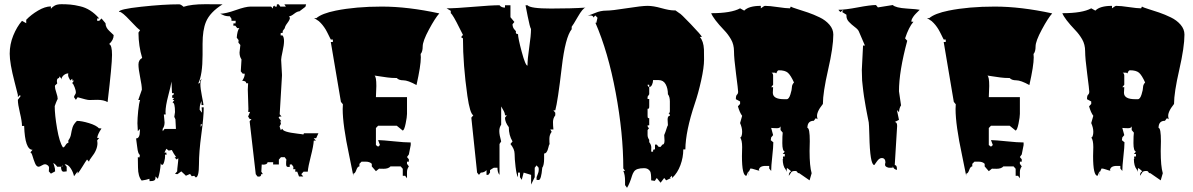

<svg xmlns="http://www.w3.org/2000/svg" viewBox="-20 -766 5640 908"><path d="M402.3 -293Q391.1 -293 347.2 -306.2L338.9 -293.9L330.1 -306.2Q330.1 -312 334.5 -317.6Q338.9 -323.2 338.9 -330.1Q338.9 -336.9 333 -353.3Q327.1 -369.6 321.3 -373L330.1 -385.3L323.2 -383.8L321.3 -393.6L312.5 -385.3Q302.2 -402.8 302.2 -409.9Q302.2 -417 303.2 -418.9Q292 -418.9 282 -410.9Q272 -402.8 270 -390.1L268.6 -397L259.8 -404.8V-397Q249 -397 249 -382.3Q249 -379.9 250.5 -371.1L240.7 -362.3L239.7 -357.9Q239.7 -347.7 246.3 -328.1Q252.9 -308.6 252.9 -297.9Q251 -295.9 244.9 -280.8Q238.8 -265.6 238.8 -264.2Q238.8 -222.7 250 -157.7Q261.2 -92.8 277.8 -68.8Q283.7 -68.8 290 -79.6Q296.4 -90.3 303.2 -90.3V-102.1Q313.5 -115.7 315.9 -131.6Q318.4 -147.5 323 -163.1Q327.6 -178.7 343.8 -194.3Q365.7 -194.3 400.6 -183.8Q435.5 -173.3 449.2 -158.2V-159.7L460 -158.2Q442.4 -132.8 439.5 -113.8H449.2L439.5 -102.1L440.9 -89.4Q440.9 -57.1 412.6 -22Q402.3 -9.3 400.9 -1.5L391.6 -11.7Q384.3 -2 370.4 21Q356.4 43.9 347.2 55.2V44.4L330.1 67.4Q325.7 46.9 313.5 28.8Q301.3 10.7 285.6 10.7L295.4 22.5V44.4L282.2 45.9Q268.6 46.9 268.6 22.5H250.5Q241.7 9.8 231.9 4.9Q233.4 10.3 236.3 17.6Q240.7 30.3 240.7 44.4L220.7 55.2L210.9 44.4L211.9 27.3Q211.9 20.5 205.3 15.6Q198.7 10.7 192.9 10.7Q187 10.7 177.2 16.6Q167.5 22.5 162.6 22.5Q152.3 22.5 145.5 5.6Q138.7 -11.2 133.8 -28.1Q128.9 -44.9 123.5 -44.9L133.8 -57.6Q98.1 -57.6 94.2 -170.4H84Q84 -191.9 74.2 -232.4Q64.5 -272.9 64.5 -293.9L77.1 -311L74.7 -316.9L64.5 -306.6V-316.9Q61 -333.5 48.8 -378.9Q25.9 -466.8 25.9 -511.7Q25.9 -556.6 42.7 -597.9Q59.6 -639.2 84 -667.5L104 -656.2V-672.4Q127.4 -696.8 160.2 -716.1Q192.9 -735.4 220.7 -735.8V-724.6Q227.5 -733.4 239 -739.7Q250.5 -746.1 271.2 -746.1Q292 -746.1 312.3 -744.4Q332.5 -742.7 358.9 -736.3Q408.7 -725.1 449.2 -678.7H439.5V-667.5H449.2L460 -678.7L479 -656.2Q479 -636.2 497.1 -619.6Q515.1 -603 517.6 -600.1Q517.6 -577.1 496.1 -557.6Q509.8 -553.2 509.8 -506.3Q509.8 -459.5 488.8 -283.2Q470.2 -293.9 440.4 -293.9ZM277.8 13.7Q276.9 19 270 22.5Q277.8 22.5 277.8 13.7ZM166 9.8Q165 8.8 164.1 8.8Q163.1 8.8 163.1 10.7Q163.1 9.8 166 9.8Z M938 -559.1V-506.8Q938 -412.6 917.5 -371.1Q926.8 -371.1 926.8 -382.3V-386.2L935.5 -393.6Q927.7 -385.7 927.7 -366.9Q927.7 -348.1 934.8 -312Q941.9 -275.9 942.4 -269H933.1V-288.1Q924.3 -270.5 924.3 -251.5V-246.6L935.5 -232.9L933.6 -258.3H943.4V-254.4Q943.4 -212.9 932.1 -130.1Q920.9 -47.4 920.9 12Q920.9 71.3 905.8 73.2L898.4 65.4L886.7 67.4L878.9 56.6L857.4 65.9L858.9 64.5L837.4 44.4L819.3 57.6L807.6 56.6L817.9 44.4Q817.9 34.2 820.6 13.7Q823.2 -6.8 823.2 -17.6L814.5 -11.7L805.7 -22.5H813.5Q801.3 -38.6 792.5 -56.6L777.8 -53.7L766.6 -62.5L757.8 -44.4H766.6L767.6 -33.7L760.3 -35.2L760.7 -26.9Q760.7 -16.6 756.6 -1.5Q752.4 13.7 747.3 13.7Q742.2 13.7 740.2 5.9Q737.3 49.8 726.6 79.6L715.3 68.4V75.2Q715.3 83 710 86.9Q703.1 90.8 687.5 90.8L686.5 79.6Q672.4 84.5 649.9 87.9Q632.8 67.9 632.6 25.9Q632.3 -16.1 631.8 -22.5L639.6 -21.5L641.6 -33.7Q632.8 -36.1 628.7 -72Q624.5 -107.9 623.5 -111.3Q641.6 -111.3 641.6 -147.5V-156.2L631.8 -145.5L629.9 -183.1Q629.9 -206.1 633.5 -241.7Q637.2 -277.3 642.6 -293H633.8L650.9 -341.8Q650.9 -361.3 642.8 -400.4Q634.8 -439.5 634.8 -460.9Q634.8 -482.4 652.3 -492.2Q635.3 -547.4 634.8 -611.8L642.6 -623.5Q633.8 -627.4 595.5 -668.7Q557.1 -710 545.4 -710H542.5Q542.5 -722.7 647.5 -734.1Q752.4 -745.6 827.6 -745.6Q835 -745.6 848.1 -733.9Q884.8 -746.1 950.2 -746.1L1032.7 -745.6Q972.7 -708 954.1 -662.6Q938 -624 938 -559.1ZM762.7 -235.8 763.7 -224.6H754.9L758.3 -187Q758.3 -168.9 749 -156.2L749.5 -145.5L758.3 -156.2H812L809.6 -202.1L804.2 -213.4L807.6 -235.8Q807.6 -281.2 795.9 -281.2L804.2 -293H795.9L803.2 -302.7H794.9L793.9 -314.9Q802.2 -314.9 802.2 -325.7H793.5L791 -380.4Q788.6 -362.3 775.6 -313.2Q762.7 -264.2 762.7 -235.8ZM934.6 -177.2 930.2 -179.2Q929.2 -179.2 929.2 -173.3V-165.5Q929.2 -166.5 936.5 -178.2Q935.5 -177.2 934.6 -177.2ZM908.7 75.7 903.8 73.2ZM856.4 67.4Q856.4 65.9 857.4 65.9Z M1309.6 -483.4 1313.5 -413.6V-407.2L1302.7 -225.6L1311.5 -214.8H1302.2L1297.4 -210.4L1310.5 -192.4H1305.7L1308.6 -180.7L1302.2 -168L1307.6 -150.9L1315.9 -157.2Q1314.9 -142.1 1387.7 -133.8Q1413.1 -130.9 1414.6 -129.9L1417.5 -135.7H1485.8L1475.1 -112.3H1463.9L1474.1 -101.1H1463.9Q1462.4 -75.7 1450 -27.3Q1437.5 21 1435.5 45.9H1415.5L1404.8 57.6L1414.1 68.4H1394L1385.7 45.9H1376L1377 34.2H1366.7L1367.7 23.4L1359.9 11.7H1350.6L1350.1 23.4H1341.3Q1333 23.4 1333 9.5Q1333 -4.4 1334.5 -11.2L1326.7 -22.5H1308.6L1298.8 -11.2V11.7H1271.5L1272 1H1245.6Q1244.1 12.7 1224.1 12.7L1217.8 11.7L1215.8 45.9L1223.1 57.6H1215.3Q1215.3 69.3 1204.1 69.3L1197.3 68.4L1189.5 57.6L1160.6 -192.4L1169.4 -203.1H1161.1L1153.3 -214.8L1162.6 -236.8H1153.8L1154.8 -250.5L1151.9 -341.8Q1151.9 -342.8 1153.3 -372.1H1144.5Q1144.5 -383.8 1125.5 -383.8Q1137.2 -401.9 1137.2 -414.6V-417.5H1127.9L1118.7 -428.7L1122.1 -484.9Q1112.8 -498.5 1112.8 -517.6L1116.7 -553.2L1107.4 -564.5L1108.4 -576.2L1099.6 -587.9Q1102.1 -621.6 1111.8 -632.8H1102.1L1092.8 -644.5H1083.5L1084 -655.3H1093.8L1094.7 -667.5H1074.7V-677.2L1066.9 -689Q1047.4 -689 1037.1 -694.1Q1026.9 -699.2 1021.5 -701.2Q1046.9 -701.2 1094.2 -718Q1141.6 -734.9 1165 -734.9H1261.7L1271 -725.6V-734.9L1280.3 -739.7L1279.3 -734.9H1288.6L1289.6 -745.6H1298.3L1305.7 -734.9H1332L1324.7 -745.6H1427.7L1424.3 -733.9L1396 -712.4Q1385.7 -712.4 1370.8 -700.7Q1356 -689 1347.2 -689L1351.1 -681.2Q1350.6 -672.4 1339.1 -657.2Q1327.6 -642.1 1326.7 -632.8L1317.4 -620.1L1316.4 -610.4H1307.6L1307.1 -598.6H1315.9Q1323.2 -590.3 1323.2 -572Q1323.2 -553.7 1316.4 -523.2Q1309.6 -492.7 1309.6 -483.4Z M1793.9 32.2 1772.5 31.7 1757.8 43.5 1738.3 21V8.8Q1728.5 -1.5 1709.5 -1.5H1689.9L1679.7 8.8V21Q1670.9 21 1665 38.1Q1659.2 55.2 1650.9 55.2V65.4Q1646 39.1 1631.3 -31.2Q1600.6 -174.8 1600.6 -250.5Q1600.6 -265.6 1601.6 -272.9L1592.3 -284.2L1544.4 -567.4H1554.2V-579.1H1544.4Q1543 -581.5 1538.3 -591.1Q1533.7 -600.6 1532.2 -603.5Q1530.8 -606.4 1526.4 -615Q1522 -623.5 1519.8 -627Q1517.6 -630.4 1512.9 -637.5Q1508.3 -644.5 1505.1 -647.9Q1502 -651.4 1497.1 -657Q1492.2 -662.6 1487.8 -666Q1473.1 -676.3 1465.3 -680.2H1476.1Q1502.4 -702.6 1567.9 -715.8Q1662.6 -734.9 1785.9 -734.9Q1909.2 -734.9 2057.6 -702.6Q2038.1 -681.2 2008.5 -626.2Q1979 -571.3 1979 -546.4Q1979 -521.5 1969.2 -510.7L1970.2 -494.6Q1970.2 -455.6 1949.7 -363.8Q1909.2 -386.2 1887.7 -386.2Q1866.2 -386.2 1856.4 -397Q1830.6 -397 1812.3 -399.7Q1793.9 -402.3 1777.1 -404.8Q1760.3 -407.2 1751 -408.7Q1759.8 -403.8 1759.8 -359.4L1757.8 -306.6H1904.8V-227.5Q1904.8 -212.9 1898.4 -181.9Q1892.1 -150.9 1884.8 -148.4L1856.4 -171.4H1768.1L1757.8 -160.6V-80.1L1768.1 -72.3L1776.9 -80.1L1768.1 -103.5Q1791 -103 1842.5 -97.7Q1894 -92.3 1922.4 -92.3V-80.1L1913.6 -35.6L1904.8 -23.4L1913.6 -12.7V-1.5H1904.8V8.8L1913.6 21Q1904.8 33.2 1904.8 46.9V77.1L1896 65.4H1884.8V32.2L1875 21H1826.7Q1816.9 32.2 1793.9 32.2Z M2386.2 -164.6Q2368.2 -188 2368.2 -209.5L2377 -220.7H2368.2Q2368.2 -231.4 2359.9 -245.4Q2351.6 -259.3 2350.1 -262.7V-176.3Q2341.3 -163.6 2341.3 -146.2Q2341.3 -128.9 2350.1 -97.2L2342.3 -85V61Q2332.5 49.8 2332.5 27.3H2315.4Q2314 27.3 2305.9 32.7Q2297.9 38.1 2297.4 38.6V50.3L2289.1 61H2280.8V38.6Q2270.5 50.3 2253.9 50.3L2245.1 61L2236.3 50.3L2209 -209.5L2218.3 -220.7Q2202.6 -228.5 2190.4 -312Q2169.4 -460.4 2169.4 -584.5L2160.6 -590.3L2169.4 -601.1Q2166.5 -606 2153.8 -631.8Q2122.1 -696.3 2111.8 -703.6V-714.8L2091.8 -726.6Q2135.3 -726.6 2219.2 -733.9Q2303.2 -741.2 2342.3 -741.2Q2350.6 -730 2368.2 -730V-741.2H2394V-684.6L2412.6 -662.1L2403.8 -651.4Q2403.8 -635.3 2414.6 -624.5Q2420.9 -618.2 2420.2 -616.7Q2419.4 -615.2 2419.4 -612.5Q2419.4 -609.9 2421.9 -607.2Q2424.3 -604.5 2426.8 -604.5L2429.7 -606Q2429.7 -586.4 2447.3 -521Q2464.8 -455.6 2474.6 -455.6V-456.1Q2474.6 -486.3 2482.9 -542.5Q2491.2 -598.6 2491.2 -628.9Q2485.8 -637.2 2475.6 -688.7Q2465.3 -740.2 2465.3 -741.2H2474.6Q2487.8 -725.6 2585.4 -725.6Q2683.1 -725.6 2749 -730Q2736.3 -727.5 2712.6 -686.5Q2689 -645.5 2683.6 -639.6V-627.9Q2653.3 -590.3 2636.7 -448.2Q2617.7 -286.1 2606 -244.1H2597.2L2606 -232.9V-220.7Q2595.2 -206.5 2595.2 -189Q2595.2 -171.4 2597.2 -153.8H2582.5L2588.9 -142.6Q2578.1 -128.9 2578.1 -109.1Q2578.1 -89.4 2579.1 -85Q2575.7 -80.1 2573.2 -67.9Q2566.9 -40 2553.2 -40V-16.1Q2553.2 15.6 2544.4 27.3Q2539.6 85.4 2527.3 85.4L2517.6 84.5V71.8Q2517.6 70.3 2522.7 58.6Q2527.8 46.9 2527.8 38.1Q2527.8 29.3 2527.3 27.3L2517.6 16.1L2508.8 27.3V71.8L2491.7 106.9V61L2456.5 50.3L2447.3 84.5L2439 71.8V50.3H2429.7V71.8Q2422.9 62.5 2418.2 23.2Q2413.6 -16.1 2413.6 -38.6Q2413.6 -61 2394 -85L2403.8 -97.2Q2386.2 -126 2386.2 -164.6Z M2786.1 -683.1Q2786.1 -692.9 2770.5 -692.9H2759.3Q2770.5 -694.3 2795.4 -705.1Q2820.3 -715.8 2846.9 -715.8Q2873.5 -715.8 2944.3 -727.1Q3015.1 -738.3 3042.5 -738.3Q3069.8 -738.3 3107.9 -727.5Q3146 -716.8 3167 -716.8H3174.3L3192.9 -703.6Q3197.3 -703.6 3247.1 -651.6Q3296.9 -599.6 3299.3 -591.3H3289.6Q3307.1 -571.8 3309.1 -532.2Q3309.6 -521.5 3309.6 -484.4Q3309.6 -447.3 3295.9 -385.5Q3282.2 -323.7 3265.6 -275.4Q3222.2 -146 3221.2 -59.6H3211.4Q3211.4 -21.5 3197.8 15.1Q3184.1 51.8 3160.2 74.2L3156.7 65.4L3147.9 75.7H3153.8L3130.4 86.9L3121.1 75.7L3104 98.1L3085.9 75.7L3076.7 89.4L3059.6 86.9Q3059.6 52.2 3054.7 44.4Q3045.4 29.3 3026.6 29.3Q3007.8 29.3 2995.8 33.2Q2983.9 37.1 2978 45.9Q2972.2 54.7 2969.2 64.5Q2958 102.1 2945.3 122.1L2936 109.4V89.4Q2936 60.5 2927.7 42H2936L2927.7 30.8Q2927.7 -134.8 2891.8 -327.6Q2856 -520.5 2795.4 -659.2L2799.8 -657.2L2805.7 -682.1L2795.4 -692.9ZM3060.1 -68.8 3059.6 -48.8H3068.4Q3068.4 -56.2 3069.8 -57.9Q3071.3 -59.6 3077.6 -59.6V-82H3085.9L3095.2 -71.3H3104L3112.3 -82Q3122.6 -82 3122.6 -101.1L3121.1 -127.4Q3123 -130.4 3127 -142.1Q3136.7 -173.3 3138.7 -173.3L3137.2 -200.7Q3137.2 -218.3 3147.9 -218.3Q3147.9 -229.5 3141.1 -229.5Q3147.9 -231.4 3147.9 -240.7V-286.1Q3147.9 -308.6 3138.7 -320.3Q3138.7 -348.1 3127.9 -367.7Q3117.2 -387.2 3095.2 -387.2H3068.4Q3068.4 -376 3063.5 -365.2Q3058.6 -354.5 3050.3 -354.5V-365.2H3042.5Q3042.5 -361.3 3044.9 -357.9Q3047.4 -354.5 3050.3 -354.5V-320.3L3042.5 -308.6V-297.9H3050.3V-263.2Q3050.3 -254.4 3048.3 -252.9Q3046.4 -251.5 3042.5 -251.5V-218.3Q3042.5 -209.5 3044.4 -208.3Q3046.4 -207 3050.3 -207V-173.3H3042.5Q3042.5 -161.1 3050.3 -161.1L3042.5 -150.9V-127.4Q3042.5 -115.7 3050.3 -104.5V-93.8Q3060.1 -81.1 3060.1 -68.8ZM3156.7 75.7 3160.2 74.2 3163.1 75.7Z M3683.6 -16.6 3682.6 -22.5Q3682.6 -24.9 3683.6 -25.9H3691.4V-37.6H3681.6L3691.4 -48.8Q3679.7 -52.2 3679.7 -89.1Q3679.7 -126 3681.6 -138.7L3671.4 -150.9V-168.9Q3668.9 -159.7 3654.5 -159.7Q3640.1 -159.7 3627 -161.1L3636.2 -127L3627 -116.2L3625 -103L3636.2 -93.8H3637.2Q3637.2 -71.3 3632.1 -25.6Q3627 20 3627 42.5L3617.7 30.8V18.6H3600.6Q3569.3 18.6 3568.4 41Q3562.5 40 3549.3 35.4Q3536.1 30.8 3528.8 30.8L3519.5 50.3V42.5L3509.8 65.4Q3488.8 65.4 3488.8 -27.8L3489.7 -70.3Q3489.7 -104 3480 -116.2H3483.4Q3489.7 -125 3489.7 -143.3Q3489.7 -161.6 3480 -184.1L3489.7 -218.3Q3478.5 -232.9 3469.7 -263.2L3480 -274.4V-286.1L3460 -296.9Q3460 -314 3465.3 -318.4Q3470.7 -322.8 3470.7 -332.5Q3470.7 -342.3 3460.9 -416.5Q3451.2 -490.7 3451.2 -523.2Q3451.2 -555.7 3437 -580.1Q3422.9 -604.5 3404.8 -623Q3353.5 -676.8 3343.3 -703.6Q3438.5 -703.6 3480 -726.6L3499.5 -715.8Q3521 -738.3 3578.1 -738.3V-726.6Q3593.8 -738.3 3597.7 -738.3Q3619.6 -738.3 3658.7 -732.4Q3697.8 -726.6 3715.8 -726.6L3719.7 -734.9Q3725.1 -731 3749.3 -723.6Q3773.4 -716.3 3801 -706.8Q3828.6 -697.3 3856.4 -683.8Q3884.3 -670.4 3902.6 -649.2Q3920.9 -627.9 3920.9 -602.5Q3920.9 -543.5 3896.2 -435.8Q3871.6 -328.1 3871.6 -274.4Q3838.9 -233.9 3844.7 -210.4Q3844.7 -205.6 3847.2 -202.1L3837.9 -207L3828.6 -194.8Q3798.3 -194.8 3798.3 -161.1Q3809.6 -161.1 3809.6 -98.1L3808.6 -51.8Q3808.6 20 3818.4 53.2L3808.6 86.9L3759.8 53.2Q3752.9 53.2 3750.5 47.9Q3748 42.5 3740.2 42.5Q3732.4 42.5 3728 44.2Q3723.6 45.9 3722.2 48.1Q3720.7 50.3 3717.3 55.7Q3713.9 61 3710.4 65.4Q3710.4 48.8 3721.2 44.4Q3721.2 43 3704.1 29.3L3700.7 30.8V47.4Q3700.2 41.5 3695.3 35.6Q3681.6 19 3681.6 -14.2Q3683.6 -14.2 3683.6 -16.6ZM3636.2 -353.5 3634.8 -327.6Q3634.8 -296.9 3687.5 -296.9H3700.7Q3710.9 -296.9 3718 -319.6Q3725.1 -342.3 3725.1 -353.8Q3725.1 -365.2 3734.9 -376Q3719.2 -410.6 3705.8 -422.1Q3692.4 -433.6 3663.6 -433.6Q3657.7 -433.6 3654.5 -426.3Q3651.4 -418.9 3650.4 -418.9L3645.5 -422.4H3628.4Q3631.3 -421.9 3633.8 -417.7Q3636.2 -413.6 3636.2 -409.7V-365.2L3627 -353.5ZM3519.5 65.4Q3518.6 62 3518.6 56.9Q3518.6 51.8 3519.5 50.3ZM3568.4 41 3575.2 42.5H3568.4Z M4222.7 -170.4 4211.4 14.6Q4221.7 14.6 4221.7 32.2V37.6Q4205.6 34.2 4202.1 20V26.9L4189.9 27.3Q4181.2 28.3 4173.3 23.9Q4165.5 19.5 4165.5 13.4Q4165.5 7.3 4166.5 3.9H4167.5Q4167.5 -18.6 4149.9 -18.6Q4138.2 -18.6 4127.4 -3.2Q4116.7 12.2 4114.7 14.6Q4094.2 13.7 4091.3 -126Q4089.8 -180.2 4088.4 -187.3Q4086.9 -194.3 4083.3 -213.1Q4079.6 -231.9 4078.4 -238.3Q4077.1 -244.6 4074 -262Q4070.8 -279.3 4069.8 -287.1L4065.9 -310.5Q4063.5 -326.2 4062.5 -335.7Q4061.5 -345.2 4059.8 -359.6Q4058.1 -374 4057.1 -385.3Q4055.7 -411.6 4055.7 -435.5L4061.5 -550.8H4070.3L4041.5 -617.7Q4037.6 -627 4022.2 -638.4Q4006.8 -649.9 3994.6 -662.8Q3982.4 -675.8 3982.9 -692.4V-696.3L3962.9 -709L3968.8 -719.7L3954.1 -709L3944.8 -719.7Q3977.1 -719.7 4036.4 -731Q4095.7 -742.2 4122.6 -742.2L4131.8 -731L4202.1 -742.2Q4215.3 -729 4268.3 -725.6Q4321.3 -722.2 4329.6 -719.7Q4329.1 -719.2 4325.4 -715.8Q4321.8 -712.4 4320.6 -710.9Q4319.3 -709.5 4315.7 -706.1Q4312 -702.6 4310.1 -700.4Q4308.1 -698.2 4304.9 -694.6Q4301.8 -690.9 4300 -688.2Q4298.3 -685.5 4296.1 -682.1Q4293.9 -678.7 4292.5 -675.8Q4290 -669.4 4290 -663.1H4299.8Q4277.8 -637.7 4260.3 -584.5L4270.5 -573.2Q4231.4 -428.2 4231.4 -334.5L4241.2 -267.6Q4233.4 -257.3 4231.4 -235.8L4221.7 -245.6L4231.4 -199.2L4211.4 -189Q4222.7 -189 4222.7 -170.4Z M4692.4 32.2 4670.9 31.7 4656.2 43.5 4636.7 21V8.8Q4627 -1.5 4607.9 -1.5H4588.4L4578.1 8.8V21Q4569.3 21 4563.5 38.1Q4557.6 55.2 4549.3 55.2V65.4Q4544.4 39.1 4529.8 -31.2Q4499 -174.8 4499 -250.5Q4499 -265.6 4500 -272.9L4490.7 -284.2L4442.9 -567.4H4452.6V-579.1H4442.9Q4441.4 -581.5 4436.8 -591.1Q4432.1 -600.6 4430.7 -603.5Q4429.2 -606.4 4424.8 -615Q4420.4 -623.5 4418.2 -627Q4416 -630.4 4411.4 -637.5Q4406.7 -644.5 4403.6 -647.9Q4400.4 -651.4 4395.5 -657Q4390.6 -662.6 4386.2 -666Q4371.6 -676.3 4363.8 -680.2H4374.5Q4400.9 -702.6 4466.3 -715.8Q4561 -734.9 4684.3 -734.9Q4807.6 -734.9 4956.1 -702.6Q4936.5 -681.2 4907 -626.2Q4877.4 -571.3 4877.4 -546.4Q4877.4 -521.5 4867.7 -510.7L4868.7 -494.6Q4868.7 -455.6 4848.1 -363.8Q4807.6 -386.2 4786.1 -386.2Q4764.6 -386.2 4754.9 -397Q4729 -397 4710.7 -399.7Q4692.4 -402.3 4675.5 -404.8Q4658.7 -407.2 4649.4 -408.7Q4658.2 -403.8 4658.2 -359.4L4656.2 -306.6H4803.2V-227.5Q4803.2 -212.9 4796.9 -181.9Q4790.5 -150.9 4783.2 -148.4L4754.9 -171.4H4666.5L4656.2 -160.6V-80.1L4666.5 -72.3L4675.3 -80.1L4666.5 -103.5Q4689.5 -103 4741 -97.7Q4792.5 -92.3 4820.8 -92.3V-80.1L4812 -35.6L4803.2 -23.4L4812 -12.7V-1.5H4803.2V8.8L4812 21Q4803.2 33.2 4803.2 46.9V77.1L4794.4 65.4H4783.2V32.2L4773.4 21H4725.1Q4715.3 32.2 4692.4 32.2Z M5344.2 -16.6 5343.3 -22.5Q5343.3 -24.9 5344.2 -25.9H5352.1V-37.6H5342.3L5352.1 -48.8Q5340.3 -52.2 5340.3 -89.1Q5340.3 -126 5342.3 -138.7L5332 -150.9V-168.9Q5329.6 -159.7 5315.2 -159.7Q5300.8 -159.7 5287.6 -161.1L5296.9 -127L5287.6 -116.2L5285.6 -103L5296.9 -93.8H5297.9Q5297.9 -71.3 5292.7 -25.6Q5287.6 20 5287.6 42.5L5278.3 30.8V18.6H5261.2Q5230 18.6 5229 41Q5223.1 40 5210 35.4Q5196.8 30.8 5189.5 30.8L5180.2 50.3V42.5L5170.4 65.4Q5149.4 65.4 5149.4 -27.8L5150.4 -70.3Q5150.4 -104 5140.6 -116.2H5144Q5150.4 -125 5150.4 -143.3Q5150.4 -161.6 5140.6 -184.1L5150.4 -218.3Q5139.2 -232.9 5130.4 -263.2L5140.6 -274.4V-286.1L5120.6 -296.9Q5120.6 -314 5126 -318.4Q5131.3 -322.8 5131.3 -332.5Q5131.3 -342.3 5121.6 -416.5Q5111.8 -490.7 5111.8 -523.2Q5111.8 -555.7 5097.7 -580.1Q5083.5 -604.5 5065.4 -623Q5014.2 -676.8 5003.9 -703.6Q5099.1 -703.6 5140.6 -726.6L5160.2 -715.8Q5181.6 -738.3 5238.8 -738.3V-726.6Q5254.4 -738.3 5258.3 -738.3Q5280.3 -738.3 5319.3 -732.4Q5358.4 -726.6 5376.5 -726.6L5380.4 -734.9Q5385.7 -731 5409.9 -723.6Q5434.1 -716.3 5461.7 -706.8Q5489.3 -697.3 5517.1 -683.8Q5544.9 -670.4 5563.2 -649.2Q5581.5 -627.9 5581.5 -602.5Q5581.5 -543.5 5556.9 -435.8Q5532.2 -328.1 5532.2 -274.4Q5499.5 -233.9 5505.4 -210.4Q5505.4 -205.6 5507.8 -202.1L5498.5 -207L5489.3 -194.8Q5459 -194.8 5459 -161.1Q5470.2 -161.1 5470.2 -98.1L5469.2 -51.8Q5469.2 20 5479 53.2L5469.2 86.9L5420.4 53.2Q5413.6 53.2 5411.1 47.9Q5408.7 42.5 5400.9 42.5Q5393.1 42.5 5388.7 44.2Q5384.3 45.9 5382.8 48.1Q5381.3 50.3 5377.9 55.7Q5374.5 61 5371.1 65.4Q5371.1 48.8 5381.8 44.4Q5381.8 43 5364.7 29.3L5361.3 30.8V47.4Q5360.8 41.5 5356 35.6Q5342.3 19 5342.3 -14.2Q5344.2 -14.2 5344.2 -16.6ZM5296.9 -353.5 5295.4 -327.6Q5295.4 -296.9 5348.1 -296.9H5361.3Q5371.6 -296.9 5378.7 -319.6Q5385.7 -342.3 5385.7 -353.8Q5385.7 -365.2 5395.5 -376Q5379.9 -410.6 5366.5 -422.1Q5353 -433.6 5324.2 -433.6Q5318.4 -433.6 5315.2 -426.3Q5312 -418.9 5311 -418.9L5306.2 -422.4H5289.1Q5292 -421.9 5294.4 -417.7Q5296.9 -413.6 5296.9 -409.7V-365.2L5287.6 -353.5ZM5180.2 65.4Q5179.2 62 5179.2 56.9Q5179.2 51.8 5180.2 50.3ZM5229 41 5235.8 42.5H5229Z"/></svg>

Font: Butcherman
Style: Regular
Weight: 400
Version: Version 001.004